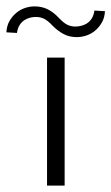

<svg xmlns="http://www.w3.org/2000/svg" viewBox="-79 -580 348 600"><path d="M123 0H68V-400H123ZM86 -499Q70 -516 58.5 -521.5Q47 -527 33 -527Q25 -527 16 -525Q7 -523 -2 -517.5Q-11 -512 -17.5 -502Q-24 -492 -26 -477L-59 -479Q-58 -499 -49.5 -514Q-41 -529 -28.5 -539.5Q-16 -550 -1 -555Q14 -560 29 -560Q52 -560 70 -551Q88 -542 104 -525Q120 -508 131.5 -502.5Q143 -497 157 -497Q164 -497 173.5 -499Q183 -501 192 -506.5Q201 -512 207.5 -522Q214 -532 216 -547L249 -545Q248 -525 239.5 -510Q231 -495 218.5 -484.5Q206 -474 191 -469Q176 -464 161 -464Q138 -464 120 -473.5Q102 -483 86 -499Z"/></svg>

Font: Josefin Sans
Style: Regular
Weight: 400
Designer: Santiago Orozco
Foundry: Typemade
Version: Version 1.0